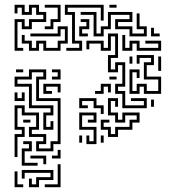

<svg xmlns="http://www.w3.org/2000/svg" viewBox="-20 -585 736 802"><path d="M41 -373V-505H83V-475H101V-505H161V-523H131V-553H113V-523H71V-553H53V-529H41V-565H83V-535H101V-565H143V-535H173V-493H113V-463H71V-493H53V-385H77V-373ZM167 -463V-475H191V-505H221V-553H167V-565H233V-493H203V-463ZM257 -373V-385H311V-403H281V-523H251V-565H413V-499H401V-553H263V-535H293V-415H323V-373ZM437 -553V-565H467V-553ZM371 -433V-523H317V-535H383V-445H401V-475H431V-535H533V-493H473V-475H533V-445H581V-463H551V-529H563V-475H593V-433H521V-463H461V-505H521V-523H443V-463H413V-433ZM311 -433V-475H341V-493H317V-505H353V-463H323V-445H347V-433ZM101 -373V-403H71V-439H83V-415H113V-385H131V-415H173V-385H221V-415H251V-463H233V-433H107V-445H221V-475H263V-403H233V-373H161V-403H143V-373ZM611 -433V-469H623V-445H647V-433ZM491 -133V-193H461V-235H491V-313H473V-283H431V-355H461V-433H443V-373H401V-403H353V-379H341V-415H413V-385H431V-445H473V-343H443V-295H461V-325H503V-223H473V-205H503V-145H581V-163H527V-175H593V-133ZM491 -373V-439H503V-385H521V-415H563V-385H641V-403H587V-415H653V-373H551V-403H533V-373ZM521 -193V-295H563V-259H551V-283H533V-205H551V-235H593V-205H641V-253H581V-325H611V-343H563V-319H551V-355H623V-313H593V-265H653V-193H581V-223H563V-193ZM521 -319V-349H533V-319ZM641 -289V-349H653V-289ZM41 71V-25H71V-43H41V-145H83V-115H143V-43H113V-25H173V17H143V35H191V5H221V-163H131V-265H161V-283H113V-253H53V-235H113V-145H203V-103H173V-55H191V-79H203V-43H161V-115H191V-133H101V-223H41V-265H101V-295H173V-253H143V-175H233V17H203V47H131V5H161V-13H101V-55H131V-103H71V-133H53V-55H83V-13H53V71ZM47 -283V-295H77V-283ZM197 -253V-265H221V-283H197V-295H233V-253ZM437 -253V-265H467V-253ZM377 -193V-205H401V-235H443V-199H431V-223H413V-193ZM161 -193V-235H233V-199H221V-223H173V-205H197V-193ZM41 -163V-199H53V-175H71V-199H83V-163ZM401 -109V-133H371V-163H323V-145H347V-133H311V-175H383V-145H413V-109ZM431 -13V-43H401V-85H437V-73H413V-55H443V-25H461V-55H521V-85H551V-103H503V-73H461V-103H431V-175H473V-139H461V-163H443V-115H473V-85H491V-115H563V-73H533V-43H473V-13ZM611 -139V-169H623V-139ZM341 17V-19H353V5H371V-43H311V-115H383V-73H347V-85H371V-103H323V-55H383V17ZM77 -73V-85H107V-73ZM311 11V-19H323V11ZM401 11V-19H413V11ZM71 107V35H101V17H77V5H113V47H83V95H137V107ZM197 77V65H221V41H233V77ZM161 101V77H107V65H173V101ZM167 197V185H221V101H233V197ZM101 197V161H113V185H131V155H191V137H83V161H71V125H203V167H143V197ZM41 197V131H53V185H77V197Z"/></svg>

Font: Rubik Maze
Style: Regular
Weight: 400
Designer: Hubert and Fischer, NaN
Foundry: Hubert and Fischer, NaN
Version: Version 2.200